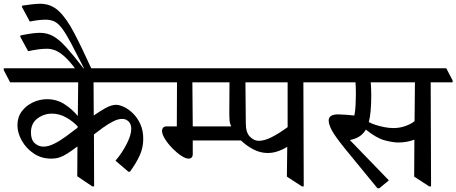

<svg xmlns="http://www.w3.org/2000/svg" viewBox="-48 -984 2434 1024"><path d="M645 -68H637L568 -127Q603 -168 627.5 -216Q652 -264 652 -297Q652 -323 637.5 -336.5Q623 -350 604 -350Q582 -350 555.5 -336.5Q529 -323 502.5 -304Q476 -285 453 -267L454 10H444L364 -44L365 -203Q333 -179 311 -165Q289 -151 269.5 -144.5Q250 -138 224 -138Q173 -138 132.5 -165Q92 -192 68.5 -233.5Q45 -275 45 -316Q45 -359 68 -390Q91 -421 127.5 -438Q164 -455 203 -455Q254 -455 295.5 -428.5Q337 -402 367 -365L369 -545H6L-28 -610V-620H757L791 -555V-545H451L452 -368Q483 -390 514.5 -407.5Q546 -425 571 -425Q589 -425 613.5 -413.5Q638 -402 661.5 -379Q685 -356 700.5 -322Q716 -288 716 -243Q716 -197 697.5 -156Q679 -115 645 -68ZM366 -303V-310Q340 -338 304 -358Q268 -378 229 -378Q186 -378 151.5 -352Q117 -326 117 -277Q117 -239 137 -220.5Q157 -202 184 -202Q210 -202 241 -217.5Q272 -233 304 -256.5Q336 -280 366 -303Z M444 -608H361Q323 -659 295 -683.5Q267 -708 245 -716Q223 -724 203 -724Q179 -724 154.5 -720.5Q130 -717 102 -711L60 -788L61 -795Q106 -804 128.5 -806.5Q151 -809 164 -809Q204 -809 236 -791Q268 -773 305.5 -731.5Q343 -690 397 -620H400Q358 -703 330.5 -754.5Q303 -806 282.5 -833Q262 -860 242 -869.5Q222 -879 195 -879Q174 -879 151.5 -876Q129 -873 111 -869L69 -947L70 -954Q96 -958 122.5 -961Q149 -964 166 -964Q224 -964 265.5 -925Q307 -886 348 -807.5Q389 -729 444 -608Z M841 -310H895L896 -545H769L735 -610V-620H1653L1687 -555V-545H1570L1572 10H1562L1482 -42L1484 -201Q1430 -168 1380 -168Q1340 -168 1303 -187.5Q1266 -207 1237 -235H980V-163Q980 -138 957 -138Q942 -138 918.5 -153.5Q895 -169 871.5 -193Q848 -217 832 -242.5Q816 -268 816 -287Q816 -296 822 -303Q828 -310 841 -310ZM1486 -306V-545H1261L1263 -325Q1263 -277 1285 -255Q1307 -233 1332 -233Q1362 -233 1400 -252Q1438 -271 1486 -306ZM980 -310H1185Q1176 -330 1176 -347Q1175 -361 1175 -373Q1175 -385 1175 -396Q1175 -428 1175.5 -467Q1176 -506 1176 -545H978Z M1975 20H1965L1788 -196Q1739 -257 1722 -288.5Q1705 -320 1705 -342Q1705 -374 1756 -374Q1771 -374 1797.5 -372Q1824 -370 1842 -368Q1847 -393 1848.5 -425.5Q1850 -458 1850 -482Q1850 -504 1849.5 -518.5Q1849 -533 1848 -545H1665L1631 -610V-620H2332L2366 -555V-545H2249L2251 10H2241L2161 -42L2162 -239Q2121 -224 2076 -224Q2048 -224 2004 -235.5Q1960 -247 1903 -293Q1879 -249 1818 -237L2026 -22ZM1919 -333Q1931 -326 1953.5 -318.5Q1976 -311 2001.5 -306Q2027 -301 2050 -301Q2085 -301 2116 -312.5Q2147 -324 2163 -338L2165 -545H1929Q1931 -526 1931.5 -503Q1932 -480 1932 -471Q1932 -427 1928.5 -391Q1925 -355 1919 -333Z"/></svg>

Font: Tiro Devanagari Marathi
Style: Regular
Weight: 400
Designer: Devanagari: John Hudson & Fiona Ross. Latin: John Hudson.
Foundry: Tiro Typeworks Ltd.
Version: Version 1.52